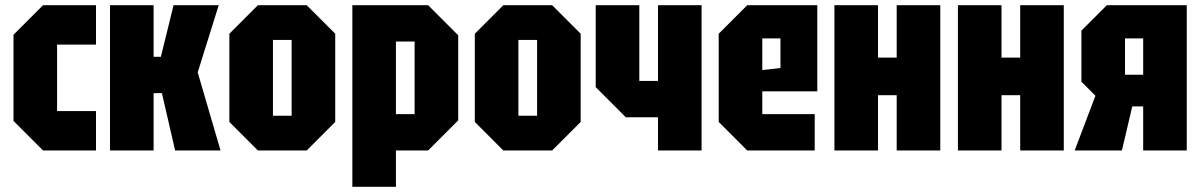

<svg xmlns="http://www.w3.org/2000/svg" viewBox="-20 -580 4628 740"><path d="M32 -114V-446L146 -560H350V-408H200V-152H350V0H146Z M404 0V-560H572V-361H600L649 -560H823L742 -301L830 0H655L604 -221H572V0Z M864 -110V-450L974 -560H1162L1272 -450V-110L1162 0H974ZM1032 -134H1104V-426H1032Z M1338 140V-560H1630L1746 -444V-116L1630 0H1506V140ZM1578 -420H1506V-140H1578Z M1810 -110V-450L1920 -560H2108L2218 -450V-110L2108 0H1920ZM1978 -134H2050V-426H1978Z M2684 -560V0H2516V-128H2392L2276 -244V-560H2444V-268H2516V-560Z M2750 -110V-450L2860 -560H3130V-228H2918V-140H3120V0H2860ZM2918 -310 2988 -318V-432H2918Z M3196 0V-560H3364V-358H3436V-560H3604V0H3436V-213H3364V0Z M3672 0V-560H3840V-358H3912V-560H4080V0H3912V-213H3840V0Z M4316 -292H4386V-432H4316ZM4148 -265V-462L4246 -560H4554V0H4386V-170H4344L4304 0H4122L4202 -211Z"/></svg>

Font: Tektur Condensed
Style: Bold
Weight: 700
Width: 3
Designer: Adam Jagosz
Foundry: Adam Jagosz
Version: Version 1.005;gftools[0.9.30]